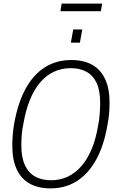

<svg xmlns="http://www.w3.org/2000/svg" viewBox="-20 -1030 646 1062"><path d="M260 12Q191 12 144 -14.5Q97 -41 72.5 -93.5Q48 -146 48 -223Q48 -252 50.5 -284Q53 -316 59 -349Q79 -461 121.5 -539Q164 -617 228 -657.5Q292 -698 374 -698Q443 -698 490 -671.5Q537 -645 561.5 -592.5Q586 -540 586 -463Q586 -434 583.5 -402.5Q581 -371 574 -337Q555 -225 512 -147Q469 -69 405.5 -28.5Q342 12 260 12ZM262 -33Q313 -33 355 -53Q397 -73 430.5 -111.5Q464 -150 487.5 -206.5Q511 -263 523 -338Q527 -357 529 -374Q531 -391 532 -406.5Q533 -422 533.5 -435.5Q534 -449 534 -462Q534 -529 514.5 -571Q495 -613 458.5 -633Q422 -653 372 -653Q321 -653 279 -633.5Q237 -614 203.5 -575.5Q170 -537 146.5 -480Q123 -423 110 -349Q106 -330 103.5 -312.5Q101 -295 100 -280Q99 -265 98.5 -252Q98 -239 98 -226Q98 -159 118 -116Q138 -73 175 -53Q212 -33 262 -33ZM372 -794 385 -867H435L422 -794ZM314 -968 321 -1010H545L538 -968Z"/></svg>

Font: Archivo Condensed Thin
Style: Italic
Weight: 250
Width: 3
Italic angle: -10°
Designer: Hector Gatti
Foundry: Omnibus-Type
Version: Version 2.001